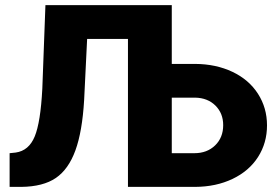

<svg xmlns="http://www.w3.org/2000/svg" viewBox="-20 -731 1089 751"><path d="M651.9 -710.9V-481H743.7Q824.7 -480.5 889.2 -450Q953.6 -419.4 989 -364.3Q1024.4 -309.1 1024.4 -240.7Q1024.4 -171.9 989.3 -116.9Q954.1 -62 889.6 -31.2Q825.2 -0.5 743.7 0H480.5V-578.6H320.8L309.1 -339.8Q301.8 -216.3 274.9 -142.6Q248 -68.8 198.5 -34.9Q148.9 -1 63.5 0H17.6V-131.8L41.5 -134.3Q92.8 -141.6 115.7 -197Q138.7 -252.4 145.5 -383.8L157.7 -710.9ZM651.9 -349.1V-131.8H740.2Q790 -131.8 821.5 -162.4Q853 -192.9 853 -241.7Q853 -287.6 822.8 -317.9Q792.5 -348.1 743.2 -349.1Z"/></svg>

Font: Sadagaat-English
Style: Regular
Weight: 900
Designer: Ahmed alsheikh
Foundry: Ahmed alsheikh Design
Version: Version 2.137;January 17, 2018;FontCreator 11.0.0.2408 64-bi